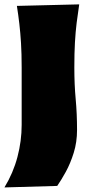

<svg xmlns="http://www.w3.org/2000/svg" viewBox="-40 -613 410 865"><path d="M-20 231.4Q19.5 166.5 38.6 94.2Q57.6 22 57.6 -50.3V-308.6Q57.6 -371.1 54.7 -418.5Q51.8 -465.8 47.1 -505.9Q42.5 -545.9 36.1 -586.4L316.9 -593.3Q310.5 -551.8 305.4 -510.7Q300.3 -469.7 297.6 -421.4Q294.9 -373 294.9 -308.6Q294.9 -231.9 301 -166.3Q307.1 -100.6 307.1 -27.3Q307.1 27.3 292.2 75.2Q277.3 123 256.6 160.9Q235.8 198.7 217.8 224.6Z"/></svg>

Font: Pinar DS1 Black
Style: Regular
Weight: 900
Designer: Amin Abedi
Version: Version 3.000